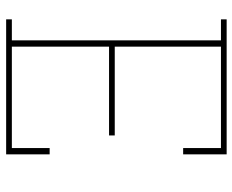

<svg xmlns="http://www.w3.org/2000/svg" viewBox="-88 -688 775 640"><g transform="rotate(-90 300.0 -367.5)"><path d="M106 0V-145H127V-19H465V-373H169V-392H465V-716H127V-590H106V-735H556V-716H486V-19H556V0Z"/></g></svg>

Font: Iosevka Etoile Thin
Style: Regular
Weight: 100
Designer: Belleve Invis
Foundry: Belleve Invis
Version: Version 22.1.2; ttfautohint (v1.8.4)